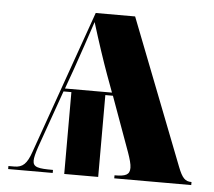

<svg xmlns="http://www.w3.org/2000/svg" viewBox="-44 -583 704 631"><g transform="rotate(5 308.0 -268.0)"><path d="M5 0H152V-10C103 -10 86 -13 86 -35C86 -45 90 -60 97 -81L164 -270H190V0H302V-270H327L393 -88C400 -68 405 -51 405 -39C405 -16 392 -10 355 -10V0H609V-10C588 -10 578 -20 564 -56L377 -536H247L80 -64C66 -23 52 -10 24 -10H5ZM168 -280 192 -347C210 -399 229 -454 246 -506C266 -441 286 -381 302 -337L323 -280Z"/></g></svg>

Font: Noto Serif Display Condensed ExtraBold
Style: Regular
Weight: 800
Width: 3
Designer: Monotype Design Team
Foundry: Monotype Imaging Inc.
Version: Version 2.009